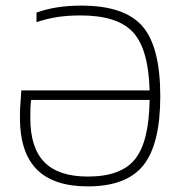

<svg xmlns="http://www.w3.org/2000/svg" viewBox="-20 -657 651 684"><path d="M270 -637Q423 -637 487 -564Q551 -491 551 -314Q551 -144 491 -68.5Q431 7 293 7Q171 7 111 -53.5Q51 -114 51 -238Q51 -254 51.5 -269Q52 -284 56 -335H513Q509 -482 454 -542Q399 -602 267 -602Q222 -602 185.5 -596.5Q149 -591 110 -578V-612Q142 -624 182 -630.5Q222 -637 270 -637ZM88 -236Q88 -130 138.5 -79Q189 -28 293 -28Q412 -28 461.5 -90.5Q511 -153 513 -301H91Q89 -289 88.5 -273Q88 -257 88 -236Z"/></svg>

Font: Blinker ExtraLight
Style: Regular
Weight: 200
Designer: Juergen Huber
Foundry: supertype
Version: Version 1.017;hotconv 1.0.117;makeotfexe 2.5.65602